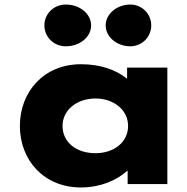

<svg xmlns="http://www.w3.org/2000/svg" viewBox="-20 -811 825 846"><path d="M270.1 -791C216.6 -791 175.6 -750 175.6 -699C175.6 -648 216.6 -607 270.1 -607C331.8 -607 381.5 -648 381.5 -699C381.5 -750 331.8 -791 270.1 -791ZM554.4 -791C495.2 -791 445.6 -750 445.6 -699C445.6 -648 495.2 -607 554.4 -607C605.4 -607 646.4 -648 646.4 -699C646.4 -750 605.4 -791 554.4 -791ZM67.6 -256C67.6 -406 172.6 -528 336.7 -528C420.2 -528 489.1 -505 540 -464V-513H717.4V0H542.4V-58H540C494 -16 421.4 15 336.7 15C172.6 15 67.6 -106 67.6 -256ZM255.6 -256C255.6 -186 313.7 -136 400.8 -136C484.3 -136 544.4 -186 544.4 -256C544.4 -327 480.7 -377 400.8 -377C319.7 -377 255.6 -327 255.6 -256Z"/></svg>

Font: Hussar
Style: BdSuprExt
Weight: 700
Foundry: Cannot Into Space Fonts
Version: Version 2.00